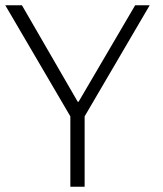

<svg xmlns="http://www.w3.org/2000/svg" viewBox="-25 -706 617 726"><path d="M295 -266 541 -686H486L272 -321H269L58 -686H-5L241 -266V0H295Z"/></svg>

Font: Chivo Light
Style: Regular
Weight: 300
Designer: Hector Gatti
Foundry: Omnibus-Type
Version: Version 1.003;PS 001.003;hotconv 1.0.70;makeotf.lib2.5.58329